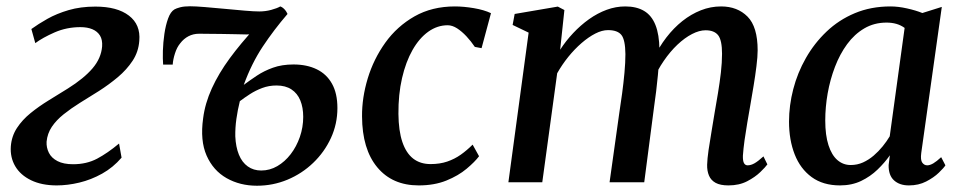

<svg xmlns="http://www.w3.org/2000/svg" viewBox="-20 -581 3068 612"><path d="M161 10Q113 10 79 -6.5Q45 -23 28.5 -51.2Q12 -79.5 14.5 -114.5Q17 -147 34 -173Q51 -199 77.5 -220.5Q104 -242 135 -261Q166 -280 196.5 -299Q247.5 -331 275 -363.2Q302.5 -395.5 305.5 -433Q307 -454 298.8 -467.5Q290.5 -481 274.5 -487.8Q258.5 -494.5 236.5 -494.5Q192.5 -494.5 154.2 -477.8Q116 -461 92.5 -443.5L80 -488.5Q102 -504.5 131.2 -521Q160.5 -537.5 198.8 -548.8Q237 -560 284 -560Q353.5 -560 391 -531.2Q428.5 -502.5 424 -451Q421.5 -416 402.8 -387.5Q384 -359 355.8 -335.2Q327.5 -311.5 295.8 -291.2Q264 -271 234.5 -253Q206.5 -235.5 183 -216.8Q159.5 -198 145.2 -176.8Q131 -155.5 128.5 -129.5Q127.5 -110.5 135.8 -94Q144 -77.5 163.2 -67.5Q182.5 -57.5 213 -57.5Q256 -57.5 289.5 -75.2Q323 -93 359.5 -123.5L367.5 -78.5Q340.5 -47 305.5 -27.5Q270.5 -8 233 1Q195.5 10 161 10Z M530.5 -375H500Q498.5 -393 499.2 -419.2Q500 -445.5 504 -473Q508 -500.5 515.8 -522Q523.5 -543.5 536 -551Q542 -554.5 554.5 -557.8Q567 -561 585.5 -561Q602.5 -561 632.8 -558.5Q663 -556 697 -552.8Q731 -549.5 760.8 -547Q790.5 -544.5 806.5 -544.5Q826 -544.5 844.5 -549.5Q863 -554.5 873.5 -560.5Q877.5 -559 881 -556.5Q884.5 -554 888.5 -549.5Q892.5 -545 896.5 -536.5Q853 -486 817.5 -432.5Q782 -379 757 -310.5Q776.5 -325 799 -340Q821.5 -355 850 -365.2Q878.5 -375.5 915.5 -375.5Q958 -375.5 989.5 -360.2Q1021 -345 1038.2 -314.2Q1055.5 -283.5 1055.5 -236.5Q1055.5 -186 1034.8 -141Q1014 -96 978.2 -61.8Q942.5 -27.5 896.2 -8.2Q850 11 799 11Q745 11 702.2 -13.2Q659.5 -37.5 638.5 -85.2Q617.5 -133 627.5 -204Q633.5 -251.5 655.2 -299.2Q677 -347 712.2 -395Q747.5 -443 793 -492L781.5 -471.5Q779.5 -471 764.8 -471.2Q750 -471.5 728.8 -472Q707.5 -472.5 684.5 -472.8Q661.5 -473 642.8 -473.2Q624 -473.5 615 -473.5Q596 -473.5 580.8 -465.5Q565.5 -457.5 554.5 -443Q544 -430.5 537.8 -411Q531.5 -391.5 530.5 -375ZM812.5 -37.5Q840 -37.5 864 -51.5Q888 -65.5 906.5 -89.5Q925 -113.5 935.8 -144.5Q946.5 -175.5 946.5 -208.5Q946.5 -238.5 937.2 -261Q928 -283.5 909 -296Q890 -308.5 861.5 -308.5Q837 -308.5 815.8 -300.5Q794.5 -292.5 776.8 -281Q759 -269.5 744.5 -258.5Q737.5 -230.5 733.5 -202Q729.5 -173.5 730 -146.5Q731.5 -112.5 741.5 -88Q751.5 -63.5 769.8 -50.5Q788 -37.5 812.5 -37.5Z M1314.5 10Q1230.5 10 1182.5 -47.8Q1134.5 -105.5 1134 -210Q1133.5 -269.5 1152.2 -331.2Q1171 -393 1208.2 -445Q1245.5 -497 1301.2 -528.8Q1357 -560.5 1430 -560.5Q1458 -560.5 1490.5 -555Q1523 -549.5 1545 -539L1515 -427.5L1493.5 -431.5Q1481.5 -449.5 1466.8 -465.2Q1452 -481 1436.8 -490.8Q1421.5 -500.5 1407 -500.5Q1374 -500.5 1345.2 -480Q1316.5 -459.5 1295 -421.8Q1273.5 -384 1261.5 -332Q1249.5 -280 1250 -218Q1250.5 -164 1262.5 -128.5Q1274.5 -93 1297 -75.5Q1319.5 -58 1352.5 -58Q1382 -58 1405.5 -66Q1429 -74 1448.8 -88Q1468.5 -102 1486.5 -120L1507 -83Q1493.5 -65 1467.2 -43Q1441 -21 1402.8 -5.5Q1364.5 10 1314.5 10Z M1779 -549 1765.5 -422.5Q1783.5 -450.5 1807 -475.5Q1830.5 -500.5 1857.5 -519.8Q1884.5 -539 1913.8 -549.8Q1943 -560.5 1973 -560.5Q2009 -560.5 2033 -546.2Q2057 -532 2069.2 -501.5Q2081.5 -471 2082 -422.5Q2082.5 -416.5 2082 -409Q2081.5 -401.5 2080.8 -393.5Q2080 -385.5 2079 -377L2063 -394Q2080.5 -431 2104 -461.5Q2127.5 -492 2155.2 -514Q2183 -536 2214 -548.2Q2245 -560.5 2278.5 -560.5Q2330.5 -560.5 2362.8 -528Q2395 -495.5 2395 -420.5Q2395 -400.5 2391.2 -370.2Q2387.5 -340 2382 -307Q2376.5 -274 2371.5 -245Q2367 -219 2362 -190Q2357 -161 2353.2 -133.8Q2349.5 -106.5 2348 -85Q2347.5 -68 2351.5 -61Q2355.5 -54 2363 -54Q2373.5 -54 2385 -60.5Q2396.5 -67 2413.5 -82.5L2426 -57Q2420 -48.5 2403.5 -32.5Q2387 -16.5 2361.5 -3.2Q2336 10 2302 10Q2276 10 2261 1.8Q2246 -6.5 2239.8 -21.5Q2233.5 -36.5 2234 -56Q2234.5 -74.5 2238.5 -102.5Q2242.5 -130.5 2248 -162Q2253.5 -193.5 2258 -222.5Q2263 -251 2268.5 -284Q2274 -317 2277.8 -349.5Q2281.5 -382 2281.5 -409.5Q2281.5 -453 2269 -468.8Q2256.5 -484.5 2229 -484.5Q2209 -484.5 2185.8 -472.5Q2162.5 -460.5 2139.2 -438.5Q2116 -416.5 2095.8 -387Q2075.5 -357.5 2061 -323L2081 -388.5Q2079.5 -366.5 2077 -341Q2074.5 -315.5 2071.5 -290Q2068.5 -264.5 2065 -241.5L2033.5 0H1923L1954 -221Q1958.5 -250 1963 -283.2Q1967.5 -316.5 1970.5 -349.2Q1973.5 -382 1973.5 -408.5Q1973 -454 1960.8 -469.5Q1948.5 -485 1918 -485Q1899 -485 1877.5 -474Q1856 -463 1833.8 -443.8Q1811.5 -424.5 1791.5 -399.8Q1771.5 -375 1756 -347.5L1708.5 0H1600.5L1665 -477L1614 -501.5L1620.5 -536.5L1758 -560Z M2916.5 -93.5Q2913.5 -71 2919.8 -62.5Q2926 -54 2935.5 -54Q2944 -54 2954.8 -60.2Q2965.5 -66.5 2980 -80L2993.5 -54Q2988.5 -46 2972.5 -30.5Q2956.5 -15 2932.2 -2.5Q2908 10 2877 10Q2847.5 10 2829.8 -6Q2812 -22 2812.5 -55L2816.5 -86Q2800 -62.5 2777.2 -40.5Q2754.5 -18.5 2724.8 -4.2Q2695 10 2657.5 10Q2603.5 10 2567.2 -16.5Q2531 -43 2513 -89Q2495 -135 2495 -193.5Q2495 -244.5 2508.5 -296.8Q2522 -349 2548.8 -396Q2575.5 -443 2614.5 -480.2Q2653.5 -517.5 2704.8 -539Q2756 -560.5 2818.5 -560.5Q2843 -560.5 2871 -554.2Q2899 -548 2920 -539.5L2982 -559ZM2863.5 -492Q2852 -500.5 2837.5 -504.8Q2823 -509 2806 -509Q2766.5 -509 2735 -490.5Q2703.5 -472 2680.2 -440.2Q2657 -408.5 2641.5 -368Q2626 -327.5 2618.2 -283.5Q2610.5 -239.5 2610.5 -197Q2610.5 -150 2620.8 -118.2Q2631 -86.5 2649.2 -70.8Q2667.5 -55 2691.5 -55Q2712.5 -55 2730.8 -63.2Q2749 -71.5 2764.8 -85Q2780.5 -98.5 2793.5 -114.5Q2806.5 -130.5 2816 -146.5Z"/></svg>

Font: Merriweather 36pt Medium
Style: Italic
Weight: 500
Italic angle: -7.8°
Version: Version 2.101